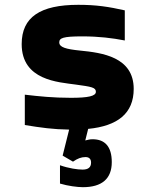

<svg xmlns="http://www.w3.org/2000/svg" viewBox="-20 -529 640 797"><path d="M294 -178C360 -169 378 -166 378 -148C378 -130 346 -123 274 -123C201 -123 143 -129 83 -136V-10C150 1 200 8 267 9L240 117L283 142C302 129 317 123 335 123C350 123 358 131 358 146C358 165 347 175 323 175C302 175 266 170 229 157V233C262 243 302 248 324 248C403 248 444 213 444 144C444 80 416 49 364 49C352 49 343 52 334 54L346 6C468 -6 535 -58 535 -160C535 -293 403 -310 313 -319C253 -325 226 -333 226 -353C226 -371 241 -378 321 -378C391 -378 446 -371 498 -361V-486C431 -501 380 -509 305 -509C147 -509 70 -458 70 -346C70 -195 223 -188 294 -178Z"/></svg>

Font: LT Wave Mono Black
Style: Regular
Weight: 900
Designer: Daniel Lyons
Version: Version 2.5 (Glyphs App)